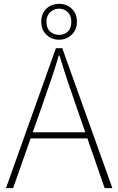

<svg xmlns="http://www.w3.org/2000/svg" viewBox="-20 -976 614 996"><path d="M11 0 270 -726H303L563 0H523L372 -435Q349 -501 329 -560.5Q309 -620 289 -688H285Q265 -620 244.5 -560.5Q224 -501 201 -435L48 0ZM123 -258V-290H447V-258ZM287 -770Q247 -770 220.5 -796Q194 -822 194 -863Q194 -906 220.5 -931Q247 -956 287 -956Q325 -956 352 -931Q379 -906 379 -863Q379 -822 352 -796Q325 -770 287 -770ZM287 -795Q313 -795 331.5 -812Q350 -829 350 -863Q350 -895 331.5 -913Q313 -931 287 -931Q260 -931 240.5 -913Q221 -895 221 -863Q221 -829 240.5 -812Q260 -795 287 -795Z"/></svg>

Font: Noto Sans TC Thin Thin
Style: Regular
Weight: 250
Version: Version 2.004-H2;hotconv 1.0.118;makeotfexe 2.5.65603